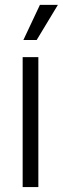

<svg xmlns="http://www.w3.org/2000/svg" viewBox="-20 -762 256 782"><path d="M72.3 0V-529.3H136.2V0ZM75.2 -599.1 142.6 -742.2H215.8L129.4 -599.1Z"/></svg>

Font: Inter 24pt Light
Style: Regular
Weight: 300
Designer: Rasmus Andersson
Foundry: rsms
Version: Version 4.001;git-66647c0bb